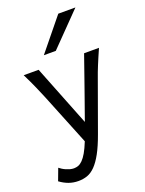

<svg xmlns="http://www.w3.org/2000/svg" viewBox="-193 -866 892 1182"><g transform="rotate(-20 253.5 -275.5)"><path d="M319.8 0Q294.4 70.3 270 114.7Q245.6 159.2 220.5 184.8Q195.3 210.4 168.2 220Q141.1 229.5 109.9 229.5Q76.2 229.5 46.6 218.8Q17.1 208 -9.8 188L19.5 109.9Q27.3 116.2 37.8 122.8Q48.3 129.4 60.3 134.5Q72.3 139.6 85 143.1Q97.7 146.5 109.9 146.5Q124.5 146.5 138.7 141.4Q152.8 136.2 167.2 121.8Q181.6 107.4 196.8 81.3Q211.9 55.2 229 12.7L92.8 -324.7Q79.1 -357.9 61 -399.4Q43 -440.9 14.6 -498H112.3L270 -99.1Q279.3 -125.5 290.3 -156.5Q301.3 -187.5 313 -220.5Q324.7 -253.4 336.4 -286.9Q348.1 -320.3 358.9 -351.1Q384.3 -423.3 410.2 -498H507.8Q495.1 -469.7 484.9 -445.6Q474.6 -421.4 465.8 -400.1Q457 -378.9 450 -360.4Q442.9 -341.8 437 -324.7ZM456.5 -781.2 251.5 -571.3H173.3L344.2 -781.2Z"/></g></svg>

Font: Andika Basic
Style: Regular
Weight: 400
Designer: Annie Olsen & Victor Gaultney
Foundry: SIL International
Version: Version 1.000